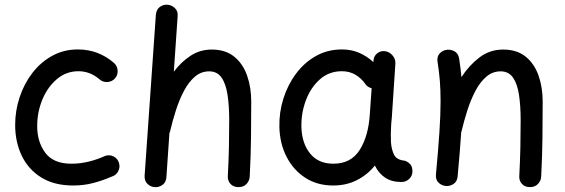

<svg xmlns="http://www.w3.org/2000/svg" viewBox="-20 -743 2380 809"><path d="M464.8 -413.1Q452.6 -398.9 433.3 -397.5Q414.1 -396 399.9 -408.2Q359.9 -442.9 310.5 -442.9Q258.8 -442.9 219.5 -409.4Q180.2 -376 158.4 -323.2Q136.7 -270.5 136.7 -211.4Q136.7 -145 170.9 -99.1Q205.1 -53.2 281.2 -53.2Q318.8 -53.2 355.7 -62.5Q392.6 -71.8 423.8 -86.4Q441.9 -92.3 459 -83.5Q476.1 -74.7 481.4 -56.2Q486.8 -38.1 478 -21.2Q469.2 -4.4 451.2 1Q410.2 18.6 371.1 28.6Q332 38.6 288.6 38.6Q208 38.6 153.6 4.6Q99.1 -29.3 71.5 -87.2Q43.9 -145 43.9 -216.8Q43.9 -277.3 63 -334.2Q82 -391.1 116.9 -436.3Q151.9 -481.4 200.4 -508.1Q249 -534.7 308.1 -534.7Q352.5 -534.7 390.6 -520Q428.7 -505.4 460 -478Q474.1 -465.8 475.6 -446.5Q477.1 -427.2 464.8 -413.1Z M631.3 45.4Q614.7 44.4 601.3 31.7Q587.9 19 589.4 -3.4L636.7 -680.2Q638.7 -703.1 653.6 -713.9Q668.5 -724.6 686 -723.1Q703.1 -721.7 716.8 -709Q730.5 -696.3 728.5 -673.8L712.4 -440.9Q743.2 -481.9 783 -508.1Q822.8 -534.2 872.1 -534.2Q930.2 -534.2 967 -504.2Q1003.9 -474.1 1021.2 -424.3Q1038.6 -374.5 1038.6 -314.9Q1038.6 -238.3 1037.6 -159.9Q1036.6 -81.5 1032.2 0.5Q1031.7 17.6 1019.3 31.5Q1006.8 45.4 985.4 45.4Q962.9 45.4 950.9 31.7Q939 18.1 939.9 0Q943.4 -65.4 944.6 -122.8Q945.8 -180.2 945.8 -236.3Q945.8 -297.4 938.7 -343.8Q931.6 -390.1 913.3 -416.3Q895 -442.4 861.3 -442.4Q827.6 -442.4 801.5 -420.2Q775.4 -397.9 755.6 -360.8Q735.8 -323.7 721.4 -278.8Q707 -233.9 696.3 -188.5Q695.3 -185.1 693.8 -181.6L681.2 2.9Q679.7 25.4 664.6 36.1Q649.4 46.9 631.3 45.4Z M1671.9 23.9Q1629.4 23.9 1602.1 5.1Q1574.7 -13.7 1559.6 -45.4Q1527.8 -6.3 1483.6 16.1Q1439.5 38.6 1383.8 38.6Q1315.9 38.6 1265.6 5.6Q1215.3 -27.3 1187 -83.3Q1158.7 -139.2 1157.2 -208.5Q1155.8 -269.5 1174.1 -327.6Q1192.4 -385.7 1227.3 -432.6Q1262.2 -479.5 1311.3 -507.1Q1360.4 -534.7 1420.9 -534.7Q1460 -534.7 1492.7 -520.8Q1525.4 -506.8 1553.2 -481.4L1553.7 -487.8Q1554.7 -506.3 1569.1 -518.1Q1583.5 -529.8 1602.1 -527.3Q1621.1 -524.9 1634 -509.5Q1647 -494.1 1646 -475.6L1630.9 -247.1Q1629.9 -233.9 1628.4 -221.2Q1627 -201.7 1626.7 -180.2Q1626.5 -158.7 1627.4 -143.6Q1629.4 -113.8 1640.1 -91.6Q1650.9 -69.3 1685.1 -65.9Q1696.8 -62.5 1707.3 -52.2Q1717.8 -42 1717.8 -22Q1718.3 -2.9 1704.6 10.5Q1690.9 23.9 1671.9 23.9ZM1384.8 -53.2Q1459 -53.2 1495.6 -111.3Q1532.2 -169.4 1538.1 -259.8L1545.9 -371.1Q1526.9 -376 1517.6 -391.6Q1501 -414.6 1476.6 -428.7Q1452.1 -442.9 1420.4 -442.9Q1366.2 -442.9 1327.4 -408.2Q1288.6 -373.5 1268.6 -319.6Q1248.5 -265.6 1250 -207Q1252 -139.2 1286.6 -96.2Q1321.3 -53.2 1384.8 -53.2Z M1816.9 -8.3Q1826.7 -112.8 1831.5 -186.3Q1836.4 -259.8 1836.4 -315.9Q1836.4 -363.3 1833.3 -402.6Q1830.1 -441.9 1823.7 -481.9Q1820.3 -502.9 1831.1 -515.9Q1841.8 -528.8 1857.4 -532.2Q1875.5 -536.6 1893.3 -527.8Q1911.1 -519 1914.6 -496.1Q1920.9 -456.5 1924.3 -418Q1956.5 -467.8 2000.2 -501Q2043.9 -534.2 2100.1 -534.2Q2158.2 -534.2 2195.1 -504.2Q2231.9 -474.1 2249.3 -424.3Q2266.6 -374.5 2266.6 -314.9Q2266.6 -238.3 2265.6 -159.9Q2264.6 -81.5 2260.3 0.5Q2259.8 17.6 2247.3 31.5Q2234.9 45.4 2213.4 45.4Q2190.9 45.4 2179 31.7Q2167 18.1 2168 0Q2171.4 -65.4 2172.6 -122.8Q2173.8 -180.2 2173.8 -236.3Q2173.8 -297.4 2166.7 -343.8Q2159.7 -390.1 2141.4 -416.3Q2123 -442.4 2089.4 -442.4Q2055.7 -442.4 2029.5 -420.2Q2003.4 -397.9 1983.6 -360.8Q1963.9 -323.7 1949.5 -278.8Q1935.1 -233.9 1924.3 -188.5Q1923.8 -187 1923.3 -185.5Q1920.9 -146 1917 -99.9Q1913.1 -53.7 1908.2 0.5Q1906.2 22.5 1890.4 32.5Q1874.5 42.5 1856.9 40.5Q1840.3 38.6 1827.6 26.4Q1814.9 14.2 1816.9 -8.3Z"/></svg>

Font: Mikhak Medium
Style: Regular
Weight: 500
Designer: Amin Abedi
Version: Version 3.3